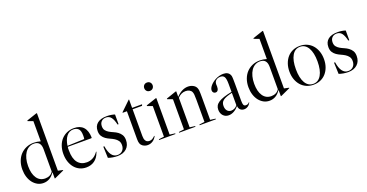

<svg xmlns="http://www.w3.org/2000/svg" viewBox="-34 -1388 3948 2066"><g transform="rotate(-20 1940.5 -355.5)"><path d="M206 10Q170 10 140 -6Q110 -22 87.5 -50.5Q65 -79 52.5 -118.5Q40 -158 40 -204Q40 -255 55.5 -297.5Q71 -340 99 -370Q127 -400 166 -417Q205 -434 252 -434Q291 -434 330 -422V-653L271 -675V-682L387 -721H395V-62L450 -50V-45L341 5H335V-63L332 -64Q284 10 206 10ZM241 -30Q270 -30 293.5 -42Q317 -54 330 -77V-333Q330 -424 251 -424Q219 -424 193 -409Q167 -394 149 -367Q131 -340 121 -302Q111 -264 111 -218Q111 -130 145 -80Q179 -30 241 -30Z M853 -267H583Q581 -257 581 -247Q581 -237 581 -226Q581 -132 618 -86Q655 -40 721 -40Q754 -40 785.5 -55Q817 -70 842 -102L851 -114L855 -112L851 -101Q831 -47 791.5 -18.5Q752 10 697 10Q656 10 622 -6Q588 -22 563.5 -51.5Q539 -81 525.5 -121.5Q512 -162 512 -211Q512 -260 526.5 -301.5Q541 -343 567.5 -372Q594 -401 631 -417.5Q668 -434 713 -434Q783 -434 820 -393Q857 -352 859 -272ZM702 -423Q654 -423 623.5 -383.5Q593 -344 584 -278L778 -285Q780 -291 780.5 -302.5Q781 -314 781 -325Q781 -382 759 -402.5Q737 -423 702 -423Z M1090 -434Q1115 -434 1139.5 -430Q1164 -426 1180 -420V-309H1169Q1155 -369 1133.5 -396Q1112 -423 1076 -423Q1043 -423 1023 -403Q1003 -383 1003 -348Q1003 -318 1017.5 -300Q1032 -282 1053.5 -269.5Q1075 -257 1100 -246.5Q1125 -236 1146.5 -220.5Q1168 -205 1182.5 -182Q1197 -159 1197 -122Q1197 -61 1158 -25.5Q1119 10 1053 10Q1028 10 998.5 5Q969 0 948 -8L943 -138H955Q976 -1 1057 -1Q1094 -1 1116 -24.5Q1138 -48 1138 -86Q1138 -117 1123.5 -136.5Q1109 -156 1087.5 -169.5Q1066 -183 1040.5 -194Q1015 -205 993.5 -220Q972 -235 957.5 -257.5Q943 -280 943 -316Q943 -373 981 -403.5Q1019 -434 1090 -434Z M1377 -519V-424H1491L1485 -408H1377V-102Q1377 -67 1388 -50Q1400 -26 1433 -26Q1450 -26 1464.5 -34Q1479 -42 1497 -60L1501 -57Q1486 -26 1459 -8Q1432 10 1400 10Q1384 10 1369 5Q1354 0 1343 -8Q1326 -20 1319 -38.5Q1312 -57 1312 -89V-409H1265L1263 -414L1373 -520Z M1572 -578Q1572 -598 1585 -612Q1598 -626 1620 -626Q1642 -626 1655 -612Q1668 -598 1668 -578Q1668 -558 1655 -544Q1642 -530 1620 -530Q1598 -530 1585 -544Q1572 -558 1572 -578ZM1719 -8V0H1532V-8L1593 -16V-366L1534 -388V-395L1650 -434H1658V-16Z M1948 -8V0H1761V-8L1822 -16V-361L1763 -383V-390L1876 -429H1884V-366Q1949 -434 2018 -434Q2049 -434 2074.5 -421Q2100 -408 2111 -385Q2114 -378 2116.5 -370Q2119 -362 2120 -349.5Q2121 -337 2121.5 -318Q2122 -299 2122 -271V-16L2182 -8V0H1996V-8L2057 -16V-271Q2057 -309 2055 -328.5Q2053 -348 2047 -361Q2039 -378 2020.5 -387.5Q2002 -397 1978 -397Q1927 -397 1887 -354V-16Z M2328 7Q2290 7 2265.5 -19.5Q2241 -46 2241 -88Q2241 -113 2251.5 -132.5Q2262 -152 2286 -168Q2310 -184 2348 -196.5Q2386 -209 2441 -220V-311Q2441 -369 2428 -391.5Q2415 -414 2383 -414Q2352 -414 2333 -397.5Q2314 -381 2314 -353Q2314 -348 2314.5 -340.5Q2315 -333 2315 -326Q2315 -300 2305.5 -286Q2296 -272 2279 -272Q2264 -272 2254.5 -282Q2245 -292 2245 -308Q2245 -332 2268.5 -360Q2292 -388 2329 -408Q2351 -420 2375 -426.5Q2399 -433 2422 -433Q2479 -433 2498 -391Q2501 -384 2502.5 -377Q2504 -370 2504.5 -358.5Q2505 -347 2505.5 -330Q2506 -313 2506 -286V-95Q2506 -59 2513 -45.5Q2520 -32 2538 -32Q2565 -32 2578 -51L2582 -49Q2570 -24 2550 -10.5Q2530 3 2507 3Q2481 3 2464 -12.5Q2447 -28 2445 -54L2442 -55Q2419 -26 2389 -9.5Q2359 7 2328 7ZM2371 -31Q2391 -31 2410 -40.5Q2429 -50 2441 -68V-209Q2403 -200 2377.5 -190.5Q2352 -181 2336.5 -169Q2321 -157 2314.5 -142Q2308 -127 2308 -107Q2308 -72 2325 -51.5Q2342 -31 2371 -31Z M2795 10Q2759 10 2729 -6Q2699 -22 2676.5 -50.5Q2654 -79 2641.5 -118.5Q2629 -158 2629 -204Q2629 -255 2644.5 -297.5Q2660 -340 2688 -370Q2716 -400 2755 -417Q2794 -434 2841 -434Q2880 -434 2919 -422V-653L2860 -675V-682L2976 -721H2984V-62L3039 -50V-45L2930 5H2924V-63L2921 -64Q2873 10 2795 10ZM2830 -30Q2859 -30 2882.5 -42Q2906 -54 2919 -77V-333Q2919 -424 2840 -424Q2808 -424 2782 -409Q2756 -394 2738 -367Q2720 -340 2710 -302Q2700 -264 2700 -218Q2700 -130 2734 -80Q2768 -30 2830 -30Z M3299 -434Q3343 -434 3379.5 -418Q3416 -402 3442 -372.5Q3468 -343 3482.5 -302Q3497 -261 3497 -212Q3497 -162 3482.5 -121.5Q3468 -81 3442 -51.5Q3416 -22 3379.5 -6Q3343 10 3299 10Q3255 10 3218.5 -6Q3182 -22 3156 -51.5Q3130 -81 3115.5 -121.5Q3101 -162 3101 -212Q3101 -261 3115.5 -302Q3130 -343 3156 -372.5Q3182 -402 3218.5 -418Q3255 -434 3299 -434ZM3175 -212Q3175 -112 3207.5 -56Q3240 0 3299 0Q3357 0 3390 -56Q3423 -112 3423 -212Q3423 -312 3390 -368Q3357 -424 3299 -424Q3240 -424 3207.5 -368Q3175 -312 3175 -212Z M3732 -434Q3757 -434 3781.5 -430Q3806 -426 3822 -420V-309H3811Q3797 -369 3775.5 -396Q3754 -423 3718 -423Q3685 -423 3665 -403Q3645 -383 3645 -348Q3645 -318 3659.5 -300Q3674 -282 3695.5 -269.5Q3717 -257 3742 -246.5Q3767 -236 3788.5 -220.5Q3810 -205 3824.5 -182Q3839 -159 3839 -122Q3839 -61 3800 -25.5Q3761 10 3695 10Q3670 10 3640.5 5Q3611 0 3590 -8L3585 -138H3597Q3618 -1 3699 -1Q3736 -1 3758 -24.5Q3780 -48 3780 -86Q3780 -117 3765.5 -136.5Q3751 -156 3729.5 -169.5Q3708 -183 3682.5 -194Q3657 -205 3635.5 -220Q3614 -235 3599.5 -257.5Q3585 -280 3585 -316Q3585 -373 3623 -403.5Q3661 -434 3732 -434Z"/></g></svg>

Font: Libre Caslon Display
Style: Regular
Weight: 400
Designer: Pablo Impallari, Rodrigo Fuenzalida
Foundry: Pablo Impallari, Rodrigo Fuenzalida
Version: Version 1.002; ttfautohint (v1.5)